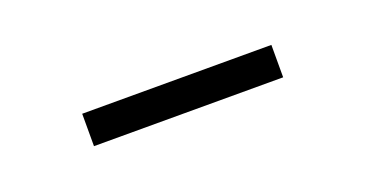

<svg xmlns="http://www.w3.org/2000/svg" viewBox="-21 -368 393 206"><g transform="rotate(-20 175.0 -265.5)"><path d="M67 -247V-284H283V-247Z"/></g></svg>

Font: Nunito Sans 10pt Condensed ExtraLight
Style: Regular
Weight: 250
Width: 3
Designer: Vernon Adams
Foundry: Vernon Adams
Version: Version 3.101;gftools[0.9.27]